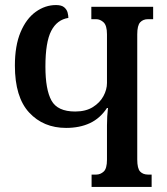

<svg xmlns="http://www.w3.org/2000/svg" viewBox="-20 -741 661 761"><path d="M343 0V-49H361Q378 -49 391 -61Q404 -73 404 -108V-244Q404 -280 408 -313H404Q377 -272 336.5 -253Q296 -234 242 -234Q152 -234 95.5 -295Q39 -356 39 -481Q39 -560 61.5 -613.5Q84 -667 121.5 -694Q159 -721 202 -721Q224 -721 234.5 -712Q245 -703 248 -691Q251 -679 251 -670Q206 -663 183 -618.5Q160 -574 160 -477Q160 -386 184 -342.5Q208 -299 278 -299Q320 -299 348 -316.5Q376 -334 390 -360Q404 -386 404 -412V-605Q404 -640 390.5 -652.5Q377 -665 361 -665H342V-714H587V-665H567Q547 -665 535.5 -652.5Q524 -640 524 -605V-109Q524 -73 535.5 -61Q547 -49 567 -49H581V0Z"/></svg>

Font: Noto Serif Georgian ExtraCondensed SemiBold
Style: Regular
Weight: 600
Width: 2
Designer: Monotype Design Team, Akaki Razmadze
Foundry: Google LLC
Version: Version 2.003; ttfautohint (v1.8.4.7-5d5b)